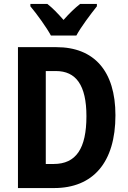

<svg xmlns="http://www.w3.org/2000/svg" viewBox="-20 -953 651 973"><path d="M238 -773H367C390 -816 440 -882 471 -921V-933H386C358 -911 333 -887 302 -852C273 -885 246 -913 220 -933H134V-921C166 -883 216 -814 238 -773ZM565 -369C565 -593 457 -714 266 -714H71V0H254C451 0 565 -129 565 -369ZM418 -364C418 -201 366 -122 252 -122H212V-593H263C365 -593 418 -522 418 -364Z"/></svg>

Font: Noto Sans Lao UI Cond
Style: Bold
Weight: 700
Width: 3
Designer: Monotype Design Team
Foundry: Monotype Imaging Inc.
Version: Version 2.000